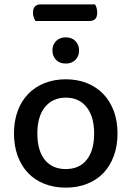

<svg xmlns="http://www.w3.org/2000/svg" viewBox="-20 -845 602 879"><path d="M142 -749Q138 -756 134.5 -765.5Q131 -775 131 -786Q131 -807 140.5 -816Q150 -825 166 -825H415Q419 -819 422 -809Q425 -799 425 -788Q425 -767 416 -758Q407 -749 390 -749ZM518 -234Q518 -177 501 -131Q484 -85 453.5 -53Q423 -21 379 -3.5Q335 14 281 14Q227 14 183 -3.5Q139 -21 108.5 -53Q78 -85 61 -131Q44 -177 44 -234Q44 -291 61 -337Q78 -383 109 -415Q140 -447 184 -464.5Q228 -482 281 -482Q334 -482 378 -464.5Q422 -447 453 -414.5Q484 -382 501 -336.5Q518 -291 518 -234ZM281 -398Q221 -398 186 -355Q151 -312 151 -234Q151 -156 185 -113.5Q219 -71 281 -71Q343 -71 377 -113.5Q411 -156 411 -234Q411 -311 376.5 -354.5Q342 -398 281 -398ZM342 -614Q342 -588 325.5 -571Q309 -554 281 -554Q253 -554 236.5 -571Q220 -588 220 -614Q220 -640 236.5 -657Q253 -674 281 -674Q309 -674 325.5 -657Q342 -640 342 -614Z"/></svg>

Font: Baloo Tammudu 2 Medium
Style: Regular
Weight: 500
Designer: Maithili Shingre, Omkar Shende and Ek Type
Foundry: Ek Type
Version: Version 1.640;hotconv 1.0.111;makeotfexe 2.5.65597; ttfautoh